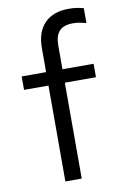

<svg xmlns="http://www.w3.org/2000/svg" viewBox="-85 -795 540 844"><g transform="rotate(-10 185.0 -372.5)"><path d="M28 -488H137V-595Q137 -667 175 -706Q213 -745 283 -745Q303 -745 319.5 -742.5Q336 -740 349 -736V-670Q333 -674 319.5 -676.5Q306 -679 290 -679Q248 -679 229 -658Q210 -637 210 -594V-488H349V-428H210V0H137V-428H28Z"/></g></svg>

Font: Red Hat Text
Style: Regular
Weight: 400
Designer: Pentagram / MCKL
Foundry: Pentagram / MCKL
Version: Version 1.005; Red Hat Text